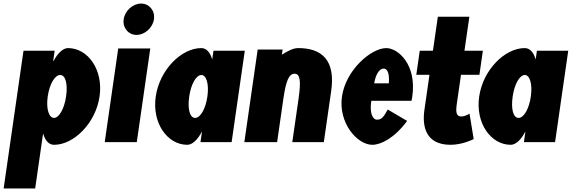

<svg xmlns="http://www.w3.org/2000/svg" viewBox="-23 -798 3210 1078"><path d="M536.1 -257C557.7 -407 470.2 -528 358.9 -528C329.4 -528 299.6 -497 277.5 -455H275.5L283.9 -513H108.9L-2.5 260H174.5L219 -49C230.8 -8 251.5 15 280.6 15C391.9 15 514.5 -107 536.1 -257ZM348.1 -257C337.9 -186 308.3 -136 280 -136C252.2 -136 234.7 -186 245 -257C255.1 -327 285.7 -377 314.8 -377C345.1 -377 358.2 -327 348.1 -257Z M565 0H745L820.8 -526H640.8ZM671.4 -690C664.5 -642 697.8 -602 743.8 -602C789.8 -602 834.5 -642 841.4 -690C848.3 -738 815.1 -778 769.1 -778C723.1 -778 678.3 -738 671.4 -690Z M851.4 -256C829.8 -106 917.3 15 1028.6 15C1058.1 15 1087.9 -16 1110 -58H1110.9L1102.5 0H1277.5L1351.4 -513H1175.6L1168.5 -464C1156.7 -505 1136 -528 1106.9 -528C995.6 -528 873 -406 851.4 -256ZM1039.4 -256C1049.6 -327 1079.2 -377 1107.5 -377C1135.3 -377 1151.6 -327 1141.4 -256C1131.3 -186 1101.8 -136 1072.7 -136C1042.4 -136 1029.3 -186 1039.4 -256Z M1532.9 0 1568.1 -244C1582.6 -345 1599.6 -384 1630.8 -384C1662.1 -384 1667.8 -345 1653.3 -244L1618.1 0H1795.1L1836.5 -287C1861.3 -459 1785.2 -528 1651.6 -528C1624.3 -528 1596.5 -514 1559.6 -491L1563.8 -520H1423.8L1348.9 0Z M2287.3 -232C2289.2 -238 2290.7 -249 2291.8 -256C2317.7 -436 2212 -528 2145.6 -528C2061.5 -528 1918.6 -406 1897 -256C1875.6 -107 1983.2 15 2067.3 15C2115.4 15 2191 -22 2263 -119L2154.1 -183C2129.3 -137 2117.2 -126 2093.1 -126C2074.1 -126 2050.2 -153 2061.6 -232ZM2077.8 -330C2085.8 -377 2105.4 -413 2131.1 -413C2153 -413 2164.5 -384 2160.1 -330Z M2407.7 -513H2333.7L2314.3 -378H2388.3L2359.9 -181C2346.8 -90 2365.7 15 2506.7 15C2575 15 2636.6 -17 2636.6 -17L2613.2 -160C2613.2 -160 2589.9 -144 2566.9 -144C2538.9 -144 2534.9 -167 2541.8 -215L2565.3 -378H2668.7L2688.1 -513H2584.7L2612.3 -704H2435.3Z M2667.4 -256C2645.8 -106 2733.3 15 2844.6 15C2874.1 15 2903.9 -16 2926 -58H2926.9L2918.5 0H3093.5L3167.4 -513H2991.6L2984.5 -464C2972.7 -505 2952 -528 2922.9 -528C2811.6 -528 2689 -406 2667.4 -256ZM2855.4 -256C2865.6 -327 2895.2 -377 2923.5 -377C2951.3 -377 2967.6 -327 2957.4 -256C2947.3 -186 2917.8 -136 2888.7 -136C2858.4 -136 2845.3 -186 2855.4 -256Z"/></svg>

Font: Blink
Style: Obl
Weight: 400
Designer: Mew Too
Foundry: Cannot Into Space Fonts
Version: Version 001.000